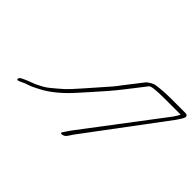

<svg xmlns="http://www.w3.org/2000/svg" viewBox="-116 -934 1271 1271"><g transform="rotate(45 519.0 -298.5)"><path d="M862.1 -608H993.5C998.5 -608 1002.5 -608 1002.5 -606C1002.5 -604 993.6 -590 976.8 -564L573.3 -32C564.4 -21 558.5 -11 552 -2L531.9 28C516.4 48 554.8 44 569.6 25L577.3 14C590.3 -6 600.4 -21 609.3 -32L1006.8 -564C1015.2 -577 1022.6 -588 1028 -597C1045.3 -624 1040.2 -638 1013.2 -638H885.9C837.9 -638 792.9 -635 749.7 -629C731.8 -627 699.5 -609 686.5 -593L586.8 -465C575 -449 567.3 -438 552.4 -421C526.3 -391 501.9 -364 475.2 -333C436.6 -288 417 -267 374.2 -219C353.4 -196 331.4 -175 306.4 -155C261.7 -118 250.5 -105 205.1 -83C173 -65 140.1 -57 110.2 -43L89.3 -33C65.9 -22 66.5 3 90.4 -9L110.9 -18C122.8 -24 132.8 -28 142.3 -31C170.7 -40 181.2 -45 217.8 -64C290.7 -100 362.1 -164 417.4 -227C431 -242 442.3 -255 452.4 -266L480.9 -298C529.6 -352 577.2 -406 622.8 -465L722.5 -593C730.8 -603 776.9 -608 862.1 -608Z"/></g></svg>

Font: MewTooHand
Style: UltimateItaWide
Weight: 400
Designer: Mew Too, Robert Jablonski
Version: Version 0.77